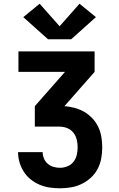

<svg xmlns="http://www.w3.org/2000/svg" viewBox="-20 -806 640 1031"><path d="M302 205Q274 205 246.5 201Q219 197 193 186Q167 175 145 157.5Q123 140 108 116.5Q93 93 85 66Q77 39 77 11H209Q209 28 216 45Q223 62 236.5 73.5Q250 85 267 90Q284 95 302 95Q323 95 342.5 87Q362 79 374.5 63Q387 47 392 26.5Q397 6 397 -15Q397 -36 392 -56.5Q387 -77 374 -93.5Q361 -110 341 -118Q321 -126 300 -126H167V-236L329 -420H79V-530H488V-420L326 -236Q354 -234 381.5 -226.5Q409 -219 433 -205Q457 -191 476.5 -170Q496 -149 508 -123.5Q520 -98 524.5 -70Q529 -42 529 -14Q529 15 523.5 45Q518 75 504 101.5Q490 128 467.5 148.5Q445 169 418 182Q391 195 361.5 200Q332 205 302 205ZM238 -595 105 -714 193 -786 300 -665 407 -786 495 -714 362 -595Z"/></svg>

Font: Iosevka Curly XBdEx
Style: Regular
Weight: 800
Width: 7
Monospace: yes
Designer: Belleve Invis
Foundry: Belleve Invis
Version: Version 11.1.0; ttfautohint (v1.8.3)